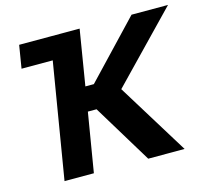

<svg xmlns="http://www.w3.org/2000/svg" viewBox="-104 -851 1065 974"><g transform="rotate(-15 428.5 -364.0)"><path d="M366.2 -727.5 346.1 -607.2H55.5L75.2 -727.5ZM558.2 0 369.9 -310H324.2L272.7 0H118.6L239.3 -727.5H392.8L345.1 -436.7H389.6L665.4 -727.5H857L517.4 -376L749.2 0Z"/></g></svg>

Font: Inter Tight
Style: Italic
Weight: 400
Italic angle: -9.39999°
Designer: Rasmus Andersson
Foundry: rsms
Version: Version 3.002